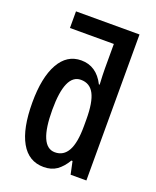

<svg xmlns="http://www.w3.org/2000/svg" viewBox="-143 -844 765 939"><g transform="rotate(20 239.5 -375.0)"><path d="M198.7 9.8Q120.6 9.8 80.1 -61.8Q39.6 -133.3 39.6 -268.1Q39.6 -398.4 80.1 -470.9Q120.6 -543.5 195.3 -543.5Q274.4 -543.5 315.4 -462.4H319.3Q317.9 -488.8 317.1 -509.5Q316.4 -530.3 316.4 -545.4V-673.3H87.9V-759.8H418.5V0H336.4L322.3 -66.4H316.4Q293.9 -28.8 266.4 -9.5Q238.8 9.8 198.7 9.8ZM226.1 -76.7Q271 -76.7 293.7 -117.9Q316.4 -159.2 316.4 -245.6V-280.3Q316.4 -370.1 294.4 -411.9Q272.5 -453.6 225.6 -453.6Q143.6 -453.6 143.6 -268.1Q143.6 -76.7 226.1 -76.7Z"/></g></svg>

Font: Open Sans Condensed SemiBold
Style: Regular
Weight: 600
Width: 3
Designer: Monotype Design Team
Foundry: Monotype Imaging Inc.
Version: Version 3.000; ttfautohint (v1.8.4)